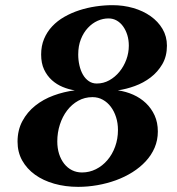

<svg xmlns="http://www.w3.org/2000/svg" viewBox="-20 -707 685 743"><path d="M297.4 -39.6Q325.7 -39.6 351.1 -52.2Q376.5 -64.9 395.5 -87.2Q414.6 -109.4 425.5 -139.4Q436.5 -169.4 436.5 -204.1Q436.5 -230.5 429.2 -253.4Q421.9 -276.4 408.9 -293.7Q396 -311 377.9 -321Q359.9 -331.1 337.9 -331.1Q307.6 -331.1 282.7 -317.1Q257.8 -303.2 239.7 -279.5Q221.7 -255.9 211.7 -224.9Q201.7 -193.8 201.7 -159.7Q201.7 -133.3 208.7 -111.3Q215.8 -89.4 228.5 -73.2Q241.2 -57.1 258.8 -48.3Q276.4 -39.6 297.4 -39.6ZM478.5 -530.3Q478.5 -552.2 472.7 -571.3Q466.8 -590.3 456.5 -604.7Q446.3 -619.1 431.9 -627.4Q417.5 -635.7 399.9 -635.7Q378.4 -635.7 357.7 -626.5Q336.9 -617.2 320.1 -599.1Q303.2 -581.1 293 -555.2Q282.7 -529.3 282.7 -496.1Q282.7 -474.1 287.4 -453.9Q292 -433.6 301 -418Q310.1 -402.3 323.5 -393.1Q336.9 -383.8 354.5 -383.8Q380.4 -383.8 402.8 -396.2Q425.3 -408.7 442.1 -429.2Q459 -449.7 468.8 -476.1Q478.5 -502.4 478.5 -530.3ZM436 -357.4Q467.3 -353 495.4 -340.6Q523.4 -328.1 544.7 -307.9Q565.9 -287.6 578.4 -260.3Q590.8 -232.9 590.8 -198.2Q590.8 -164.6 578.4 -135.5Q565.9 -106.4 543.9 -82.8Q522 -59.1 492.4 -40.5Q462.9 -22 428.7 -9.5Q394.5 2.9 357.2 9.5Q319.8 16.1 282.7 16.1Q232.9 16.1 189.9 3.9Q147 -8.3 115.5 -31Q84 -53.7 65.9 -85.9Q47.9 -118.2 47.9 -158.7Q47.9 -203.6 66.7 -238.5Q85.4 -273.4 116.5 -298.1Q147.5 -322.8 187.3 -337.4Q227.1 -352.1 269.5 -357.4Q246.1 -360.8 222.9 -370.4Q199.7 -379.9 180.9 -396.7Q162.1 -413.6 150.6 -438Q139.2 -462.4 139.2 -496.1Q139.2 -529.3 150.6 -556.6Q162.1 -584 182.1 -605.2Q202.1 -626.5 229 -641.8Q255.9 -657.2 286.6 -667.2Q317.4 -677.2 350.3 -682.1Q383.3 -687 415.5 -687Q457.5 -687 495.6 -676Q533.7 -665 562.7 -644.5Q591.8 -624 608.9 -595Q626 -565.9 626 -530.3Q626 -489.3 608.2 -458.7Q590.3 -428.2 562.7 -407.2Q535.2 -386.2 501.5 -374Q467.8 -361.8 436 -357.4Z"/></svg>

Font: Charis SIL Am
Style: Bold Italic
Weight: 700
Italic angle: -11°
Foundry: SIL International
Version: Version 5.000